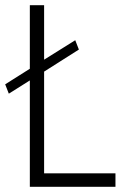

<svg xmlns="http://www.w3.org/2000/svg" viewBox="-35 -720 475 740"><path d="M-1 -359 -15 -395 80 -455V-700H135V-490L255 -565L269 -529L135 -444V-52H410V0H80V-410Z"/></svg>

Font: Jost* Light
Style: Regular
Weight: 300
Version: Version 3.7